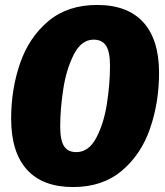

<svg xmlns="http://www.w3.org/2000/svg" viewBox="-20 -735 664 775"><path d="M622 -441Q622 -322 586 -217Q550 -112 472 -46Q394 20 275 20Q152 20 88.5 -50.5Q25 -121 25 -256Q25 -375 61 -479.5Q97 -584 175 -649.5Q253 -715 372 -715Q495 -715 558.5 -645Q622 -575 622 -441ZM223 -224Q223 -169 238.5 -145Q254 -121 288 -121Q338 -121 368.5 -178.5Q399 -236 411.5 -316Q424 -396 424 -470Q424 -526 408 -550.5Q392 -575 358 -575Q309 -575 278.5 -516Q248 -457 235.5 -376Q223 -295 223 -224Z"/></svg>

Font: Fira Sans Condensed Black
Style: Italic
Weight: 900
Width: 3
Italic angle: -8°
Designer: Carrois Corporate & Edenspiekermann AG
Foundry: Carrois Corporate GbR & Edenspiekermann AG
Version: Version 4.203